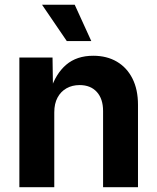

<svg xmlns="http://www.w3.org/2000/svg" viewBox="-20 -783 658 803"><path d="M207 -313V0H61V-542.5H199.7L201.7 -406.2H191.4Q212.9 -474.6 256.8 -512.2Q300.8 -549.8 370.1 -549.8Q426.8 -549.8 468.8 -525.1Q510.7 -500.5 533.9 -454.6Q557.1 -408.7 557.1 -344.7V0H411.1V-318.8Q411.1 -369.6 385 -398.4Q358.9 -427.2 313 -427.2Q282.2 -427.2 258.3 -413.8Q234.4 -400.4 220.7 -375Q207 -349.6 207 -313ZM259.3 -611.3 155.8 -763.2H292.5L361.8 -611.3Z"/></svg>

Font: Inter 16pt
Style: Bold
Weight: 700
Version: Version 4.001;git-66647c0bb